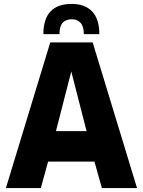

<svg xmlns="http://www.w3.org/2000/svg" viewBox="-20 -958 729 978"><path d="M236 -742H452L678 0H499L461 -135H225L188 0H10ZM421 -290 343 -594 265 -290ZM486 -784H407Q407 -824 390 -842Q373 -860 347 -860Q316 -860 299.5 -842.5Q283 -825 283 -784H201Q201 -938 345 -938Q413 -938 449.5 -899.5Q486 -861 486 -784Z"/></svg>

Font: Exo ExtraBold
Style: Regular
Weight: 800
Designer: Natanael Gama
Foundry: Natanael Gama
Version: Version 1.500